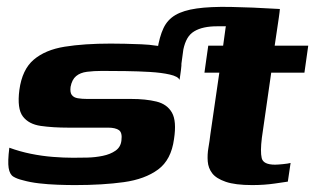

<svg xmlns="http://www.w3.org/2000/svg" viewBox="-20 -531 922 555"><path d="M36 -271Q44 -330 77.5 -358.5Q111 -387 167 -396Q223 -405 300 -405Q318 -405 341 -404.5Q364 -404 388.5 -403Q413 -402 431 -399Q462 -396 478.5 -389.5Q495 -383 501 -369.5Q507 -356 503 -328Q502 -321 501 -313.5Q500 -306 499 -300Q495 -310 471 -315.5Q447 -321 413.5 -323Q380 -325 343 -325.5Q306 -326 275 -326Q251 -326 231.5 -323.5Q212 -321 200 -311Q188 -301 184 -280Q182 -264 187.5 -256.5Q193 -249 205 -247Q217 -245 232 -245Q264 -245 296 -245Q328 -245 359 -245Q401 -245 432 -237.5Q463 -230 477 -205.5Q491 -181 483 -129Q475 -69 437 -41Q399 -13 338 -4.5Q277 4 197 4Q174 4 146.5 3Q119 2 93 -1Q67 -4 46 -10Q29 -14 18.5 -20.5Q8 -27 5 -45.5Q2 -64 7 -104Q37 -93 69 -86.5Q101 -80 132.5 -77.5Q164 -75 191 -75Q210 -75 232.5 -75.5Q255 -76 277 -80.5Q299 -85 314 -95.5Q329 -106 331 -125Q334 -148 323.5 -155Q313 -162 293 -162Q265 -162 236 -162Q207 -162 178 -162Q133 -162 98 -167Q63 -172 46 -194.5Q29 -217 36 -271ZM582 -399H625L632 -450Q636 -476 642 -487.5Q648 -499 660 -502Q672 -505 693 -505H789Q789 -501 788 -495Q787 -489 786 -480L774 -399H871L860 -321H764L737 -133Q732 -93 736.5 -74Q741 -55 775 -55Q782 -55 797.5 -56.5Q813 -58 820 -60L812 -6Q805 -5 774.5 -0.5Q744 4 709 4Q660 4 632.5 -5.5Q605 -15 593.5 -30Q582 -45 580.5 -64.5Q579 -84 582.5 -104Q586 -124 588 -142L614 -321H571Q574 -341 576.5 -360.5Q579 -380 582 -399ZM433 -370 435 -387Q441 -425 452.5 -449.5Q464 -474 487 -487.5Q510 -501 548.5 -506.5Q587 -512 646 -511Q705 -510 789 -505L781 -455H607Q587 -455 570.5 -451.5Q554 -448 541.5 -440.5Q529 -433 521.5 -420Q514 -407 510 -388L499 -307Z"/></svg>

Font: Genos
Style: Bold Italic
Weight: 700
Italic angle: -8°
Version: Version 1.010